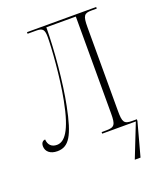

<svg xmlns="http://www.w3.org/2000/svg" viewBox="-165 -818 952 1132"><g transform="rotate(-20 311.0 -252.0)"><path d="M71 7C144 7 178 -49 213 -225C240 -359 258 -557 259 -702H444V-95C444 -23 435 -10 383 -10H354V0H565L482 210H518L575 0V-10H546C495 -10 487 -23 487 -95V-620C487 -692 497 -704 543 -704H576V-714H142V-704H197C236 -704 247 -693 247 -645C247 -580 235 -399 208 -261C173 -78 128 -29 81 -29C48 -29 28 -49 26 -83C11 -82 0 -71 0 -50C0 -16 27 7 71 7Z"/></g></svg>

Font: Noto Serif Display SemiCondensed ExtraLight
Style: Regular
Weight: 200
Width: 4
Designer: Monotype Design Team
Foundry: Monotype Imaging Inc.
Version: Version 2.009